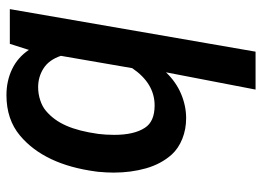

<svg xmlns="http://www.w3.org/2000/svg" viewBox="-127 -663 800 586"><g transform="rotate(90 273.0 -370.0)"><path d="M132.3 -58.1 113.8 0H7.8L137.7 -750H253.4L200.7 -476.6Q230 -507.3 266.6 -522.7Q303.2 -538.1 340.8 -538.1Q374.5 -538.1 403.8 -526.4Q433.1 -514.6 451.7 -494.1Q480.5 -461.9 493.7 -415.8Q506.8 -369.6 506.8 -316.9Q506.8 -295.9 504.4 -270L503.4 -262.2Q482.4 -105.5 394 -31.2Q344.7 10.3 270.5 10.3Q227.1 10.3 191.2 -6.8Q155.3 -23.9 132.3 -58.1ZM188 -373.5 150.4 -155.8Q162.6 -119.6 188.5 -103Q214.4 -86.4 246.1 -86.4Q266.6 -86.4 285.9 -92.8Q305.2 -99.1 317.9 -109.9Q346.7 -133.8 363.5 -172.1Q380.4 -210.4 388.7 -270Q391.6 -293 391.6 -318.8Q391.6 -379.4 370.1 -412.1Q351.1 -441.9 301.8 -441.9Q234.4 -441.9 188 -373.5Z"/></g></svg>

Font: Mardoto Medium
Style: Italic
Weight: 500
Italic angle: -12°
Designer: Christian Robertson, Vahan Hovhannisyan
Foundry: Google
Version: Version 1.000